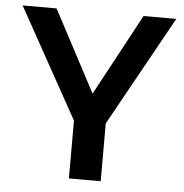

<svg xmlns="http://www.w3.org/2000/svg" viewBox="-51 -745 761 794"><g transform="rotate(5 330.0 -348.0)"><path d="M649 -696 396 -240V0H264V-240L11 -696H152L331 -358L513 -696Z"/></g></svg>

Font: AmikoBold
Style: Bold
Weight: 700
Designer: Pablo Impallari, Rodrigo Fuenzalida, Andres Torresi
Foundry: Impallari Type
Version: Version 1.000; ttfautohint (v1.3)